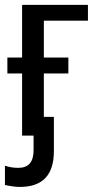

<svg xmlns="http://www.w3.org/2000/svg" viewBox="-20 -548 405 776"><path d="M69.3 -251V0H115.7V59.6C115.7 106.8 95.2 130.4 54.2 130.4C34 130.4 16 127.4 0 121.6V199.7C23.8 204.9 43.9 207.5 60.5 207.5C152 207.5 197.8 159.3 197.8 63V-75.7H157.2V-251H256.3V-315.4H157.2V-464.4H335.4V-528.3H69.3V-315.4H9.8V-251Z"/></svg>

Font: Arimo
Style: Regular
Weight: 400
Designer: Steve Matteson
Foundry: Monotype Imaging Inc.
Version: Version 1.32